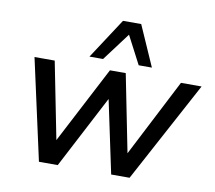

<svg xmlns="http://www.w3.org/2000/svg" viewBox="-82 -850 1059 945"><g transform="rotate(10 447.5 -377.5)"><path d="M60 0ZM171 0 60 -504H161L237 -120L437 -504H516L593 -117L792 -504H895L624 0H532L455 -364L265 0ZM326 -553 458 -755H549L638 -553H572L499 -693L394 -553Z"/></g></svg>

Font: Winston Medium
Style: Italic
Weight: 500
Italic angle: -9°
Designer: Original fonts by Vernon Adams / Changes by Cristiano Sobral
Foundry: Original fonts by Vernon Adams / Changes by Cristiano Sobral
Version: Version 2.503;July 17, 2020;FontCreator 13.0.0.2655 64-bit